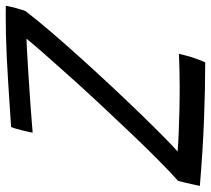

<svg xmlns="http://www.w3.org/2000/svg" viewBox="-64 -652 712 647"><g transform="rotate(-90 291.5 -329.0)"><path d="M404.5 7Q316 7 212 3Q108 -1 -12 -11Q-10.5 -19.5 -7.2 -33.2Q-4 -47 -0.8 -61.5Q2.5 -76 5 -84.5Q35 -111 77 -152.8Q119 -194.5 167 -245Q215 -295.5 263.8 -347.8Q312.5 -400 356.2 -448.8Q400 -497.5 433.5 -535.8Q467 -574 484 -595Q471 -595 435.2 -593Q399.5 -591 352.8 -588Q306 -585 256.8 -581.5Q207.5 -578 167.5 -574.5Q168.5 -581 170.8 -591Q173 -601 175.5 -611Q178.5 -622 181.2 -631.8Q184 -641.5 186.5 -647Q220.5 -649.5 260.2 -652Q300 -654.5 341.5 -657.2Q383 -660 423.2 -661.8Q463.5 -663.5 498 -664.5Q505.5 -664.5 525.2 -664.8Q545 -665 565.5 -665.2Q586 -665.5 595 -665Q594 -659.5 592.2 -650.8Q590.5 -642 588.5 -635Q585 -623 582.2 -613.2Q579.5 -603.5 577 -598.5Q546.5 -558.5 504 -509Q461.5 -459.5 413.5 -406.5Q365.5 -353.5 317.8 -302.5Q270 -251.5 227 -207.2Q184 -163 151.8 -131.2Q119.5 -99.5 104 -86Q126.5 -84 161.8 -82.5Q197 -81 239.2 -80Q281.5 -79 324 -79Q352.5 -79 380.8 -79.8Q409 -80.5 433 -81.5Q431.5 -74 428.5 -62.5Q425.5 -51 422 -39Q417.5 -25.5 412.5 -12.2Q407.5 1 404.5 7Z"/></g></svg>

Font: Grandstander Thin Light
Style: Italic
Weight: 300
Italic angle: -15°
Version: Version 1.200